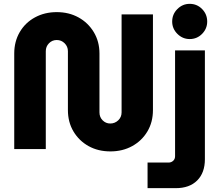

<svg xmlns="http://www.w3.org/2000/svg" viewBox="-20 -775 1141 998"><path d="M554 12Q490 12 440.5 -15.5Q391 -43 362 -91.5Q333 -140 333 -203V-509Q333 -533 316 -550Q299 -567 275 -567Q251 -567 234.5 -550Q218 -533 218 -509V0H54V-497Q54 -559 82.5 -608Q111 -657 161.5 -684.5Q212 -712 275 -712Q338 -712 388 -684.5Q438 -657 467.5 -608Q497 -559 497 -497V-191Q497 -166 513.5 -149.5Q530 -133 553 -133Q577 -133 594.5 -149.5Q612 -166 612 -191V-700H775V-203Q775 -140 746 -91.5Q717 -43 667 -15.5Q617 12 554 12ZM747 203V70H856Q870 70 880 61Q890 52 890 37V-513H1045V53Q1045 123 1005 163Q965 203 894 203ZM966 -572Q929 -572 902 -599Q875 -626 875 -663Q875 -701 902 -728Q929 -755 966 -755Q1004 -755 1030.5 -728Q1057 -701 1057 -663Q1057 -626 1030.5 -599Q1004 -572 966 -572Z"/></svg>

Font: MuseoModerno
Style: Bold
Weight: 700
Designer: Pablo Cosgaya, Héctor Gatti, Marcela Romero, and the Authors of The MuseoModerno Project.
Foundry: Omnibus-Type Team
Version: Version 1.001